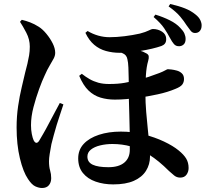

<svg xmlns="http://www.w3.org/2000/svg" viewBox="-20 -872 1040 960"><path d="M546 50Q498 50 458 36Q418 22 394.5 -7Q371 -36 371 -80Q371 -123 398.5 -152.5Q426 -182 474.5 -198Q523 -214 584 -214Q644 -214 699 -200Q754 -186 799.5 -164.5Q845 -143 873 -120Q899 -99 911 -79Q923 -59 923 -32Q923 -13 912.5 1.5Q902 16 881 16Q864 16 851 5.5Q838 -5 825 -17Q773 -69 726.5 -98Q680 -127 635.5 -139.5Q591 -152 542 -152Q510 -152 481 -145Q452 -138 434.5 -124Q417 -110 417 -89Q417 -61 443.5 -48.5Q470 -36 522 -36Q574 -36 601.5 -59Q629 -82 629 -123Q629 -171 628.5 -216Q628 -261 626.5 -300Q625 -339 624.5 -371Q624 -403 624 -425Q624 -450 623.5 -479Q623 -508 622 -534Q621 -560 617 -576Q613 -598 592.5 -606Q572 -614 558 -618L597 -634Q616 -633 636.5 -629Q657 -625 677 -619.5Q697 -614 708 -607Q722 -601 723.5 -591.5Q725 -582 721 -568Q712 -538 709.5 -495Q707 -452 707 -410Q707 -358 711 -312Q715 -266 719 -226.5Q723 -187 726.5 -153Q730 -119 730 -89Q730 -50 710 -18Q690 14 649.5 32Q609 50 546 50ZM190 68Q175 68 157 60Q139 52 120 23Q96 -12 79.5 -80.5Q63 -149 63 -235Q63 -290 70.5 -341Q78 -392 88.5 -435.5Q99 -479 106 -510Q112 -532 117 -553Q122 -574 125.5 -595Q129 -616 129 -639Q129 -675 111.5 -708.5Q94 -742 80 -763L89 -773Q110 -768 131 -760Q152 -752 174 -738Q193 -726 212 -703Q231 -680 243.5 -655Q256 -630 256 -608Q256 -594 248.5 -579.5Q241 -565 228.5 -544.5Q216 -524 203 -494Q191 -469 175.5 -426.5Q160 -384 147.5 -336.5Q135 -289 135 -246Q135 -222 139 -202Q143 -182 148 -171Q154 -159 161 -158Q168 -157 175 -167Q182 -179 195.5 -202Q209 -225 224 -254Q239 -283 254 -310.5Q269 -338 279 -357L297 -350Q290 -328 281 -301.5Q272 -275 263.5 -247.5Q255 -220 248.5 -195Q242 -170 237 -151Q232 -125 228.5 -102.5Q225 -80 225 -66Q225 -38 230.5 -20Q236 -2 236 19Q236 40 224.5 54Q213 68 190 68ZM554 -374Q516 -374 482.5 -384Q449 -394 422.5 -419.5Q396 -445 376 -493L389 -503Q408 -488 428 -476.5Q448 -465 471.5 -458.5Q495 -452 525 -452Q571 -452 603.5 -458Q636 -464 664 -471Q694 -478 724 -488Q754 -498 777 -507Q795 -514 805.5 -520Q816 -526 819 -526Q824 -526 837 -524.5Q850 -523 864.5 -519Q879 -515 889.5 -505Q900 -495 900 -477Q900 -461 891.5 -449.5Q883 -438 858 -428Q818 -411 769 -400.5Q720 -390 673 -383Q639 -379 611.5 -376.5Q584 -374 554 -374ZM578 -608Q543 -608 510 -617Q477 -626 451 -648Q425 -670 407 -708L418 -717Q443 -702 471 -694Q499 -686 528 -686Q563 -686 603 -691Q643 -696 679 -704Q709 -712 723.5 -719.5Q738 -727 744 -727Q770 -727 790.5 -713.5Q811 -700 811 -677Q811 -662 804.5 -654Q798 -646 787 -642Q767 -635 739.5 -628.5Q712 -622 682.5 -617.5Q653 -613 625.5 -610.5Q598 -608 578 -608ZM873 -641Q859 -641 849.5 -652Q840 -663 830 -682Q818 -705 801 -730.5Q784 -756 748 -787L757 -799Q796 -787 829 -770.5Q862 -754 881 -733Q896 -718 902 -704.5Q908 -691 908 -677Q908 -658 897.5 -649Q887 -640 873 -641ZM955 -707Q942 -707 933 -718.5Q924 -730 912 -747Q901 -765 881 -789Q861 -813 823 -840L831 -852Q875 -842 905 -830Q935 -818 957 -800Q975 -786 982 -770.5Q989 -755 988 -743Q988 -728 979.5 -717.5Q971 -707 955 -707Z"/></svg>

Font: Noto Serif TC
Style: Bold
Weight: 700
Designer: Ryoko NISHIZUKA 西塚涼子 (kana & ideographs); Frank Grießhammer (Latin, Greek & Cyrillic); Wenlong ZHANG 张文龙 (bopomofo); San
Foundry: Adobe
Version: Version 2.002-H1;hotconv 1.1.0;makeotfexe 2.6.0